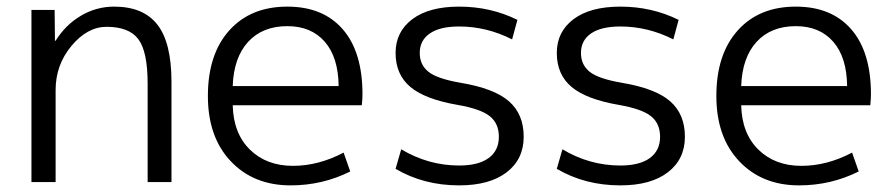

<svg xmlns="http://www.w3.org/2000/svg" viewBox="-20 -550 2696 580"><path d="M75 -520H145L146 -427H148Q178 -475 224.5 -502.5Q271 -530 325 -530Q413 -530 455.5 -475.5Q498 -421 498 -303V0H426V-297Q426 -394 398 -431.5Q370 -469 302 -469Q244 -469 196 -411.5Q148 -354 148 -278V0H75Z M683 -232Q685 -147 735 -98Q785 -49 865 -49Q942 -49 1018 -89L1038 -32Q954 10 858 10Q746 10 677 -63Q608 -136 608 -260Q608 -386 672.5 -458Q737 -530 848 -530Q956 -530 1015.5 -461.5Q1075 -393 1075 -265Q1075 -252 1073 -232ZM683 -290H1003Q1002 -377 961 -424Q920 -471 848 -471Q773 -471 729.5 -423.5Q686 -376 683 -290Z M1367 -530Q1462 -530 1543 -490L1527 -431Q1450 -470 1367 -470Q1309 -470 1278.5 -449Q1248 -428 1248 -390Q1248 -354 1274.5 -333Q1301 -312 1371 -300Q1473 -283 1517.5 -244Q1562 -205 1562 -137Q1562 -69 1510.5 -29.5Q1459 10 1367 10Q1260 10 1175 -40L1192 -99Q1274 -50 1367 -50Q1425 -50 1456 -72.5Q1487 -95 1487 -137Q1487 -177 1459.5 -199Q1432 -221 1363 -233Q1264 -250 1219.5 -287.5Q1175 -325 1175 -390Q1175 -454 1225.5 -492Q1276 -530 1367 -530Z M1854 -530Q1949 -530 2030 -490L2014 -431Q1937 -470 1854 -470Q1796 -470 1765.5 -449Q1735 -428 1735 -390Q1735 -354 1761.5 -333Q1788 -312 1858 -300Q1960 -283 2004.5 -244Q2049 -205 2049 -137Q2049 -69 1997.5 -29.5Q1946 10 1854 10Q1747 10 1662 -40L1679 -99Q1761 -50 1854 -50Q1912 -50 1943 -72.5Q1974 -95 1974 -137Q1974 -177 1946.5 -199Q1919 -221 1850 -233Q1751 -250 1706.5 -287.5Q1662 -325 1662 -390Q1662 -454 1712.5 -492Q1763 -530 1854 -530Z M2219 -232Q2221 -147 2271 -98Q2321 -49 2401 -49Q2478 -49 2554 -89L2574 -32Q2490 10 2394 10Q2282 10 2213 -63Q2144 -136 2144 -260Q2144 -386 2208.5 -458Q2273 -530 2384 -530Q2492 -530 2551.5 -461.5Q2611 -393 2611 -265Q2611 -252 2609 -232ZM2219 -290H2539Q2538 -377 2497 -424Q2456 -471 2384 -471Q2309 -471 2265.5 -423.5Q2222 -376 2219 -290Z"/></svg>

Font: Mplus 1p
Style: Regular
Weight: 400
Version: Version 1.061